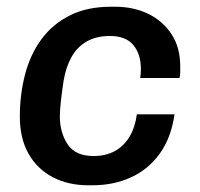

<svg xmlns="http://www.w3.org/2000/svg" viewBox="-20 -541 596 571"><path d="M243 10Q182 10 136 -14.5Q90 -39 64.5 -84.5Q39 -130 39 -194Q39 -260 54.5 -319.5Q70 -379 103 -424Q136 -469 187.5 -495Q239 -521 310 -521H322Q377 -521 420.5 -500Q464 -479 490 -439.5Q516 -400 516 -344Q516 -336 516 -327Q516 -318 514 -309H397Q398 -316 398.5 -322.5Q399 -329 399 -336Q399 -380 376.5 -407Q354 -434 307 -434Q267 -434 238.5 -418Q210 -402 193 -372Q176 -342 169 -300Q164 -267 161 -239.5Q158 -212 158 -195Q158 -147 181 -112Q204 -77 258 -77Q295 -77 322 -92Q349 -107 365.5 -135Q382 -163 387 -201H499Q489 -131 455 -84Q421 -37 369.5 -13.5Q318 10 255 10Z"/></svg>

Font: Chivo Medium Medium
Style: Italic
Weight: 500
Italic angle: -8.05°
Version: Version 2.002